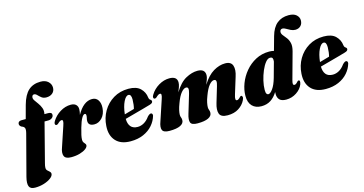

<svg xmlns="http://www.w3.org/2000/svg" viewBox="-113 -1154 3350 1767"><g transform="rotate(-15 1562.0 -270.0)"><path d="M43.5 -410.5Q43.5 -422.5 52.2 -430Q61 -437.5 76 -437.5H118L152 -563.5Q177 -654.5 222 -694.8Q267 -735 337.5 -735Q383.5 -735 409.5 -710.8Q435.5 -686.5 435.5 -653Q435.5 -620.5 413 -600.8Q390.5 -581 354.5 -581Q326.5 -581 308.8 -595Q291 -609 277.8 -623.2Q264.5 -637.5 250 -637.5Q233 -637.5 229.5 -617.5Q226.5 -601.5 238.8 -583.5Q251 -565.5 267 -543.8Q283 -522 293 -495.5Q303 -469 296 -437H330Q347 -437 356.5 -431.5Q366 -426 366 -411.5Q366 -395 351 -383.2Q336 -371.5 316 -371.5H279.5L184 -1Q176.5 26.5 176.5 42.5Q176.5 59.5 186.5 69.2Q196.5 79 206.8 87.5Q217 96 217 109Q217 129.5 191.2 149.2Q165.5 169 125 181.8Q84.5 194.5 39.5 194.5Q-6 194.5 -17.2 165.5Q-28.5 136.5 -13.5 78L88.5 -311Q97 -344 91.2 -358.8Q85.5 -373.5 63.5 -380.5Q43.5 -392 43.5 -410.5Z M378 -312Q367 -312 364.8 -323.5Q362.5 -335 372.5 -351Q401 -398 450 -428Q499 -458 551 -458Q584.5 -458 601 -441.5Q617.5 -425 617.5 -399Q617.5 -386.5 615.2 -373Q613 -359.5 609.5 -345.5Q671.5 -458 754.5 -458Q792 -458 811.2 -428.5Q830.5 -399 827 -353Q822.5 -295 790.2 -261Q758 -227 717.5 -227Q659.5 -227 659.5 -273.5Q659.5 -287 663 -299.8Q666.5 -312.5 666.5 -325.5Q666.5 -342.5 654 -342.5Q640.5 -342.5 624.5 -315Q608.5 -287.5 591.5 -228.5Q580.5 -191 574.8 -164.2Q569 -137.5 569 -118Q569 -103 575.5 -93.5Q582 -84 588.5 -77Q595 -70 595 -61.5Q595 -44.5 573.5 -28Q552 -11.5 515.5 -0.8Q479 10 433.5 10Q379 10 366.5 -20Q354 -50 374 -102.5L435.5 -286.5Q446.5 -318 445.5 -330.5Q444.5 -343 433.5 -343Q426 -343 417 -337.8Q408 -332.5 392.5 -317.5Q384.5 -312 378 -312Z M1258 -165Q1244.5 -116.5 1210 -76.8Q1175.5 -37 1122 -13.5Q1068.5 10 999 10Q906 10 858.8 -42.2Q811.5 -94.5 817.5 -183.5Q822 -260.5 859 -323.8Q896 -387 958.5 -424.8Q1021 -462.5 1102 -462.5Q1177.5 -462.5 1215 -426Q1252.5 -389.5 1258 -337.5Q1261 -317.5 1274 -311.5Q1283.5 -305.5 1283.5 -295.5Q1283.5 -287.5 1277.2 -280.8Q1271 -274 1253.5 -269Q1232.5 -262.5 1190.5 -251Q1148.5 -239.5 1099.2 -226Q1050 -212.5 1007.5 -201Q1008 -153.5 1029.8 -127.2Q1051.5 -101 1095.5 -101Q1127 -101 1156.2 -117.8Q1185.5 -134.5 1210 -169Q1233 -193 1247 -189Q1254.5 -186.5 1256.8 -179.8Q1259 -173 1258 -165ZM1088 -407.5Q1063 -407.5 1040.5 -361.8Q1018 -316 1010 -243.5Q1035 -250.5 1059.8 -257.5Q1084.5 -264.5 1103.5 -270Q1113.5 -306 1114.5 -358Q1114.5 -407.5 1088 -407.5Z M1577 -97 1630 -273.5Q1639.5 -305.5 1637 -320.8Q1634.5 -336 1617 -336Q1596 -336 1570.8 -306Q1545.5 -276 1522.5 -213Q1509 -178 1503.2 -151.5Q1497.5 -125 1497.5 -108.5Q1497.5 -94 1502.5 -82.5Q1507.5 -71 1507.5 -55.5Q1507.5 -24.5 1472.5 -7.2Q1437.5 10 1369 10Q1313.5 10 1301.8 -16.8Q1290 -43.5 1310 -97L1373 -286.5Q1384 -318 1383 -330.5Q1382 -343 1371 -343Q1363.5 -343 1354.5 -337.8Q1345.5 -332.5 1330 -317.5Q1321.5 -312 1315.5 -312Q1304 -312 1302 -324Q1300 -336 1310 -351Q1338.5 -398.5 1388.2 -428.2Q1438 -458 1490.5 -458Q1564 -458 1564 -400Q1564 -381 1556 -358Q1548 -335 1538.5 -311.5Q1589 -395 1647.2 -426.5Q1705.5 -458 1758 -458Q1830 -458 1830 -398Q1830 -381 1822 -358.2Q1814 -335.5 1804.5 -312Q1853.5 -391 1909.8 -424.5Q1966 -458 2022 -458Q2078 -458 2091.8 -417.5Q2105.5 -377 2084.5 -313.5L2037.5 -160.5Q2027 -128 2028.8 -115Q2030.5 -102 2042 -102Q2055.5 -102 2075.5 -124Q2082.5 -131 2087.5 -131Q2096 -131 2099.5 -119.5Q2103 -108 2092.5 -87Q2072 -45 2029 -17.5Q1986 10 1924 10Q1859.5 10 1846.2 -27.2Q1833 -64.5 1852 -126L1896 -273.5Q1906 -305.5 1903.5 -320.8Q1901 -336 1883.5 -336Q1862 -336 1837 -306.2Q1812 -276.5 1788.5 -212.5Q1775 -178 1769.8 -151.5Q1764.5 -125 1764.5 -108.5Q1764.5 -94 1769.5 -82.5Q1774.5 -71 1774.5 -55.5Q1774.5 -24.5 1739.5 -7.2Q1704.5 10 1636.5 10Q1581 10 1570.5 -16.2Q1560 -42.5 1577 -97Z M2641 -91.5Q2624.5 -49 2579.8 -19.5Q2535 10 2481.5 10Q2437.5 10 2418.2 -10.2Q2399 -30.5 2399 -64.5Q2399 -74.5 2399.5 -84Q2372 -38.5 2334.2 -14.2Q2296.5 10 2246 10Q2190 10 2158 -23.2Q2126 -56.5 2126 -119.5Q2126 -177 2148.5 -236.5Q2171 -296 2213 -346.2Q2255 -396.5 2313 -427.2Q2371 -458 2442 -458Q2466.5 -458 2487 -452.5L2523.5 -583.5Q2545 -661.5 2589.8 -698.2Q2634.5 -735 2700.5 -735Q2750 -735 2774.5 -712.8Q2799 -690.5 2799 -661Q2799 -627.5 2779.2 -608.2Q2759.5 -589 2728.5 -589Q2706 -589 2685 -599.5Q2664 -610 2646.2 -620.5Q2628.5 -631 2615.5 -631Q2603.5 -631 2596.8 -623.5Q2590 -616 2590 -604Q2590 -586.5 2603.8 -570.2Q2617.5 -554 2633.5 -533Q2649.5 -512 2656.8 -481.2Q2664 -450.5 2651.5 -404L2582 -151.5Q2574.5 -125.5 2576 -113.5Q2577.5 -101.5 2590.5 -101.5Q2603.5 -101.5 2622.5 -124Q2629.5 -131 2634.5 -131Q2654.5 -131 2641 -91.5ZM2311.5 -127.5Q2311.5 -100.5 2318.2 -90.5Q2325 -80.5 2334.5 -80.5Q2353.5 -80.5 2378.2 -115Q2403 -149.5 2421 -213.5L2461 -358Q2463.5 -378.5 2458.5 -389.8Q2453.5 -401 2434.5 -401Q2413 -401 2391.2 -373.8Q2369.5 -346.5 2351.5 -304Q2333.5 -261.5 2322.5 -214.5Q2311.5 -167.5 2311.5 -127.5Z M3117.5 -165Q3104 -116.5 3069.5 -76.8Q3035 -37 2981.5 -13.5Q2928 10 2858.5 10Q2765.5 10 2718.2 -42.2Q2671 -94.5 2677 -183.5Q2681.5 -260.5 2718.5 -323.8Q2755.5 -387 2818 -424.8Q2880.5 -462.5 2961.5 -462.5Q3037 -462.5 3074.5 -426Q3112 -389.5 3117.5 -337.5Q3120.5 -317.5 3133.5 -311.5Q3143 -305.5 3143 -295.5Q3143 -287.5 3136.8 -280.8Q3130.5 -274 3113 -269Q3092 -262.5 3050 -251Q3008 -239.5 2958.8 -226Q2909.5 -212.5 2867 -201Q2867.5 -153.5 2889.2 -127.2Q2911 -101 2955 -101Q2986.5 -101 3015.8 -117.8Q3045 -134.5 3069.5 -169Q3092.5 -193 3106.5 -189Q3114 -186.5 3116.2 -179.8Q3118.5 -173 3117.5 -165ZM2947.5 -407.5Q2922.5 -407.5 2900 -361.8Q2877.5 -316 2869.5 -243.5Q2894.5 -250.5 2919.2 -257.5Q2944 -264.5 2963 -270Q2973 -306 2974 -358Q2974 -407.5 2947.5 -407.5Z"/></g></svg>

Font: Fraunces 144pt Soft Black
Style: Italic
Weight: 900
Italic angle: -16°
Version: Version 1.000;[b76b70a41]